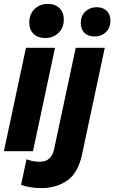

<svg xmlns="http://www.w3.org/2000/svg" viewBox="-40 -775 586 984"><path d="M192 -580Q154 -580 132 -601.5Q110 -623 110 -659Q110 -703 137.5 -729Q165 -755 204 -755Q243 -755 265 -733Q287 -711 287 -675Q287 -632 259.5 -606Q232 -580 192 -580ZM-20 0 93 -530H242L129 0ZM172 189Q142 189 114.5 184.5Q87 180 68 172L96 41Q111 47 127.5 50.5Q144 54 163 54Q194 54 212 38Q230 22 237 -9L348 -530H497L381 14Q361 111 305 150Q249 189 172 189ZM445 -588Q412 -588 393 -606.5Q374 -625 374 -656Q374 -694 397.5 -716Q421 -738 455 -738Q488 -738 507 -719.5Q526 -701 526 -669Q526 -632 502.5 -610Q479 -588 445 -588Z"/></svg>

Font: Radio Canada Big
Style: Bold Italic
Weight: 700
Italic angle: -12°
Designer: Étienne Aubert Bonn
Foundry: Coppers and Brasses
Version: Version 1.001